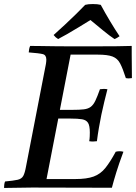

<svg xmlns="http://www.w3.org/2000/svg" viewBox="-32 -928 674 949"><path d="M-12 1Q-12 -6 -11 -15Q-10 -24 -7 -31Q36 -35 55.5 -39.5Q75 -44 83 -58.5Q91 -73 97 -107L189 -581Q193 -599 195 -612Q197 -625 197 -633Q197 -656 179.5 -660.5Q162 -665 110 -669Q111 -677 112 -684.5Q113 -692 117 -701Q136 -701 167.5 -700.5Q199 -700 236 -699.5Q273 -699 306 -699H443Q504 -699 547.5 -699.5Q591 -700 619 -701V-657Q619 -630 619.5 -602Q620 -574 620 -542Q604 -539 590 -542Q575 -589 562 -614Q549 -639 524.5 -648.5Q500 -658 451 -658H317L264 -385H325Q361 -385 382 -387.5Q403 -390 416 -399.5Q429 -409 439 -429.5Q449 -450 462 -487Q481 -490 499 -487Q492 -460 483.5 -425Q475 -390 469 -361Q463 -332 457 -297Q451 -262 447 -230Q427 -227 409 -230Q411 -241 411.5 -253Q412 -265 412 -273Q412 -307 403 -321Q394 -335 373.5 -338.5Q353 -342 316 -342H256L198 -43H340Q397 -43 431 -55.5Q465 -68 489 -98Q513 -128 540 -178Q559 -183 578 -178Q556 -119 542.5 -75Q529 -31 521 0Q423 0 323 -0.5Q223 -1 126 -1Q98 -1 57.5 0Q17 1 -12 1ZM415 -829Q389 -813 358 -794Q327 -775 299 -759Q271 -743 255 -735Q242 -743 233 -755Q260 -779 289.5 -806.5Q319 -834 345.5 -860Q372 -886 389 -904Q403 -908 427 -908Q451 -908 466 -904Q487 -865 512.5 -822.5Q538 -780 559 -749Q547 -740 534 -735Q511 -750 477.5 -777.5Q444 -805 415 -829Z"/></svg>

Font: Tiro Bangla
Style: Italic
Weight: 400
Italic angle: -11°
Designer: Bangla: John Hudson & Fiona Ross, assisted by Neelakash Kshetrimayum. Latin: John Hudson with Paul Hanslow, assisted by 
Foundry: Tiro Typeworks Ltd.
Version: Version 1.60